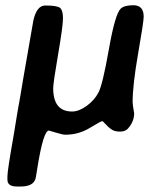

<svg xmlns="http://www.w3.org/2000/svg" viewBox="-20 -505 592 719"><path d="M179.2 -174.8Q179.2 -87.4 250 -87.4Q275.4 -87.4 304.2 -108.2Q333 -128.9 348.6 -158.2Q364.3 -187.5 387.7 -320.3Q411.1 -453.1 432.1 -472.7Q445.8 -485.4 479.5 -485.4Q518.1 -485.4 518.1 -442.4Q518.1 -423.8 497.3 -304.9Q476.6 -186 476.6 -122.1Q476.6 -113.8 482.4 -80.6Q482.4 -49.8 459 -23.4Q449.2 -12.2 429 -12.2Q408.7 -12.2 396.5 -21Q384.3 -29.8 375 -40.5Q365.7 -51.3 362.1 -51.3Q358.4 -51.3 316.2 -25.9Q273.9 -0.5 225.1 -0.5Q214.4 -0.5 189.5 -8.3Q164.6 -16.1 163.1 -16.1Q142.1 -15.6 119.6 126Q113.8 163.1 112.8 165Q103.5 193.4 58.1 193.4H43Q7.8 193.4 7.8 168V155.3Q7.8 133.3 30.8 3.9L43.5 -73.7Q48.3 -102.1 48.8 -105L51.8 -120.6Q54.2 -136.2 57.1 -151.4L67.4 -212.9Q103 -419.9 105 -428.7Q117.7 -484.4 149.4 -484.4Q195.3 -484.4 205.6 -474.9Q215.8 -465.3 215.8 -436.3Q215.8 -407.2 197.5 -300.8Q179.2 -194.3 179.2 -174.8Z"/></svg>

Font: Averia Sans Libre
Style: Bold Italic
Weight: 700
Italic angle: -6.90001°
Version: Version 1.002